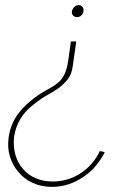

<svg xmlns="http://www.w3.org/2000/svg" viewBox="-20 -537 454 750"><path d="M370 53Q358 79 339 101Q320 123 296 139Q272 155 244 163.5Q216 172 186 172Q149 172 119 159Q89 146 69 122Q49 99 40 67Q31 35 35 -2Q40 -39 59 -71.5Q78 -104 114 -131Q140 -152 165.5 -166Q191 -180 212 -195Q231 -210 245.5 -228.5Q260 -247 264 -278L278 -375H257L246 -297Q241 -265 231.5 -246Q222 -227 208 -215Q193 -202 175 -192.5Q157 -183 136 -170Q86 -137 54 -96.5Q22 -56 14 -2Q8 38 18.5 73.5Q29 109 52 135Q74 162 108 177.5Q142 193 183 193Q217 193 248.5 182.5Q280 172 307 153Q333 136 354 111Q375 86 389 58Q385 56 380 55Q375 54 370 53ZM287 -517Q278 -517 270.5 -510Q263 -503 261 -493Q259 -483 265.5 -476.5Q272 -470 281 -470Q290 -470 297.5 -476.5Q305 -483 306 -493Q308 -503 302 -510Q296 -517 287 -517Z"/></svg>

Font: Josefin Slab ExtraLight
Style: Italic
Weight: 250
Italic angle: -12°
Designer: Santiago Orozco
Foundry: Typemade
Version: Version 2.100